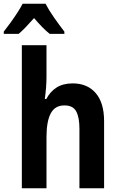

<svg xmlns="http://www.w3.org/2000/svg" viewBox="-67 -1000 617 1020"><path d="M49 0V-760H180V-592Q180 -563 177.5 -532.5Q175 -502 171 -474H179Q199 -513 233.5 -535Q268 -557 319 -557Q397 -557 441.5 -505.5Q486 -454 486 -356V0H355V-316Q355 -376 338 -408Q321 -440 275 -440Q225 -440 202.5 -397.5Q180 -355 180 -272V0ZM-47 -832Q-31 -852 -11.5 -879Q8 -906 25.5 -933Q43 -960 53 -980H175Q192 -947 220 -907Q248 -867 275 -832V-820H197Q177 -836 156.5 -857Q136 -878 114 -904Q91 -878 70 -856Q49 -834 32 -820H-47Z"/></svg>

Font: Noto Sans Mono Condensed
Style: Bold
Weight: 700
Width: 3
Designer: Monotype Design Team
Foundry: Monotype Imaging Inc.
Version: Version 2.014